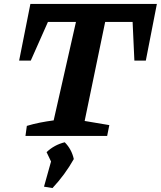

<svg xmlns="http://www.w3.org/2000/svg" viewBox="-20 -689 815 973"><path d="M775 -669 719 -382H661L652 -578H513L409 -76L534 -55L523 0H109L116 -51Q149 -61 182 -67.5Q215 -74 252 -79L365 -578H223L136 -382H77L134 -669ZM203 257 241 121 354 117Q309 197 246 264ZM257 168 216 82Q255 45 308 32Q343 67 354 117Z"/></svg>

Font: Piazzolla Thin ExtraBold
Style: Italic
Weight: 800
Italic angle: -11.3°
Version: Version 2.005